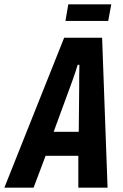

<svg xmlns="http://www.w3.org/2000/svg" viewBox="-62 -860 564 880"><path d="M-42 0 232 -687H406L431 0H297V-146H147L92 0ZM184 -256H299L301 -465Q301 -473 301 -484.5Q301 -496 301 -510Q301 -524 301.5 -537.5Q302 -551 302 -563H294Q290 -548 283.5 -529.5Q277 -511 271 -493.5Q265 -476 261 -466ZM238 -764 251 -840H448L434 -764Z"/></svg>

Font: Archivo ExtraCondensed
Style: Bold Italic
Weight: 700
Width: 2
Italic angle: -10°
Designer: Hector Gatti
Foundry: Omnibus-Type
Version: Version 2.001